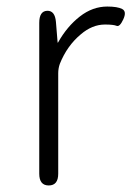

<svg xmlns="http://www.w3.org/2000/svg" viewBox="-20 -567 402 587"><path d="M129 0Q100 0 100 -36V-497Q100 -533 124 -534Q148 -535 151 -500L156 -439Q156 -434 158 -438Q185 -486 224 -516.5Q263 -547 308 -547Q339 -547 353.5 -539.5Q368 -532 357 -508Q346 -484 336.5 -488Q327 -492 301 -492Q262 -492 227 -462Q185 -427 163 -372Q158 -358 158 -343V-36Q158 0 129 0Z"/></svg>

Font: Resource Han Rounded CN Light
Style: Regular
Weight: 300
Designer: Cyano Hao (round all glyphs); Ryoko NISHIZUKA 西塚涼子 (kana, bopomofo & ideographs); Paul D. Hunt (Latin, Greek & Cyrillic)
Foundry: Cyano Hao
Version: 0.990